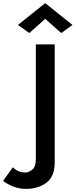

<svg xmlns="http://www.w3.org/2000/svg" viewBox="-152 -985 485 1232"><path d="M138 -864 36 -773 -37 -825 138 -965 313 -825 241 -773ZM-69 88Q-57 103 -35.5 112.5Q-14 122 11 122Q33 122 55.5 103Q78 84 78 36V-700H199V57Q199 147 146.5 187Q94 227 15 227Q-33 227 -73 209.5Q-113 192 -132 175Z"/></svg>

Font: Jost* Medium
Style: Regular
Weight: 500
Version: Version 3.7